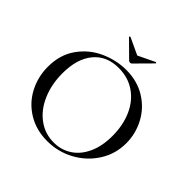

<svg xmlns="http://www.w3.org/2000/svg" viewBox="-202 -978 1170 1170"><g transform="rotate(45 383.0 -392.5)"><path d="M49 -312Q49 -415 101 -488.5Q153 -562 234.5 -599Q316 -636 401 -636Q496 -636 568 -591.5Q640 -547 678.5 -474Q717 -401 717 -319Q717 -228 669 -152Q621 -76 540.5 -32Q460 12 366 12Q273 12 200.5 -31.5Q128 -75 88.5 -149.5Q49 -224 49 -312ZM626 -291Q626 -384 593.5 -457Q561 -530 500.5 -571Q440 -612 360 -612Q256 -612 198 -541.5Q140 -471 140 -347Q140 -252 173 -175Q206 -98 265.5 -54Q325 -10 401 -10Q465 -10 516 -43Q567 -76 596.5 -139.5Q626 -203 626 -291ZM270 -791Q270 -793 273 -795Q276 -797 277 -796L386 -745L494 -797H495Q498 -797 499.5 -794.5Q501 -792 499 -790L397 -687Q393 -683 386 -683Q378 -683 374 -687L271 -789Z"/></g></svg>

Font: Cormorant SC Medium
Style: Regular
Weight: 500
Designer: Christian Thalmann (Catharsis Fonts)
Foundry: Catharsis Fonts
Version: Version 4.000